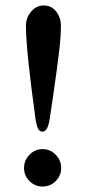

<svg xmlns="http://www.w3.org/2000/svg" viewBox="-20 -669 317 703"><path d="M110 -234Q75 -486 75 -575Q75 -604 94 -626.5Q113 -649 140 -649Q168 -649 185.5 -627Q203 -605 203 -574Q203 -534 196 -476Q189 -418 174 -314L162 -234Q155 -187 136 -187Q125 -187 119.5 -197.5Q114 -208 110 -234ZM68 -54Q68 -82 88 -102.5Q108 -123 136 -123Q164 -123 184 -102.5Q204 -82 204 -54Q204 -26 184 -6Q164 14 136 14Q108 14 88 -6Q68 -26 68 -54Z"/></svg>

Font: EB Garamond SemiBold
Style: Regular
Weight: 600
Designer: Georg Duffner and Octavio Pardo
Foundry: Georg Duffner
Version: Version 1.000